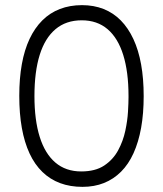

<svg xmlns="http://www.w3.org/2000/svg" viewBox="-20 -714 634 747"><path d="M301 13Q253 13 214 -1.5Q175 -16 145 -45Q115 -74 95 -117Q75 -160 65 -216Q55 -272 55 -341Q55 -409 65 -464.5Q75 -520 95 -562.5Q115 -605 144.5 -634.5Q174 -664 213 -679Q252 -694 299 -694Q345 -694 383 -679Q421 -664 450 -634.5Q479 -605 499 -562Q519 -519 529 -463.5Q539 -408 539 -340Q539 -272 529 -216.5Q519 -161 499.5 -118Q480 -75 451 -46Q422 -17 384.5 -2Q347 13 301 13ZM296 -47Q351 -47 385.5 -70Q420 -93 439.5 -129Q459 -165 467.5 -205Q476 -245 478 -280Q480 -315 480 -335V-341Q480 -434 459.5 -500Q439 -566 398.5 -600.5Q358 -635 298 -635Q237 -635 196 -600.5Q155 -566 134.5 -500.5Q114 -435 114 -340Q114 -247 134.5 -181.5Q155 -116 195.5 -81.5Q236 -47 296 -47Z"/></svg>

Font: Fredoka Light
Style: Regular
Weight: 300
Designer: Ben Nathan
Foundry: Milena B. Brandão, Ben Nathan
Version: Version 2.001